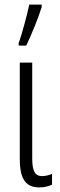

<svg xmlns="http://www.w3.org/2000/svg" viewBox="-20 -804 262 834"><path d="M61 -606H94C117 -654 145 -722 161 -773V-784H107C100 -748 74 -650 61 -617ZM120 -532H66V-113C66 -23 94 10 151 10C172 10 189 6 206 -2V-49C197 -44 178 -39 163 -39C135 -39 120 -56 120 -115Z"/></svg>

Font: Noto Sans Display Condensed Light
Style: Regular
Weight: 300
Width: 3
Designer: Monotype Design Team
Foundry: Monotype Imaging Inc.
Version: Version 1.900